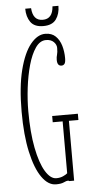

<svg xmlns="http://www.w3.org/2000/svg" viewBox="-58 -872 440 916"><g transform="rotate(-5 162.0 -414.0)"><path d="M172.5 10Q135 10 104.8 -33Q74.5 -76 56.8 -156.5Q39 -237 39 -349Q39 -468.5 59.5 -548.8Q80 -629 113 -669.5Q146 -710 183.5 -710Q214.5 -710 233 -692Q251.5 -674 259.8 -645.8Q268 -617.5 268 -586.5Q268 -566 262.5 -559Q257 -552 248 -552Q227.5 -552 227.5 -581Q227.5 -594.5 231 -605.5Q234.5 -616.5 234.5 -638Q234.5 -654 221.2 -667Q208 -680 184.5 -680Q155.5 -680 134.2 -649.2Q113 -618.5 99 -568.8Q85 -519 78 -461Q71 -403 71 -349Q71 -247.5 85.5 -173.2Q100 -99 124.2 -59Q148.5 -19 176.5 -19Q195 -19 209.2 -25.5Q223.5 -32 230 -38V-286.5H182.5V-316.5H305.5V-286.5H260V0H236.5Q235 -2.5 230.5 -2.5Q223 -2.5 210.2 3.8Q197.5 10 172.5 10ZM178 -747.5Q135.5 -747.5 117.2 -773.2Q99 -799 99 -837.5H127Q131 -777.5 178 -777.5Q225.5 -777.5 229.5 -837.5H258Q258 -799 239.5 -773.2Q221 -747.5 178 -747.5Z"/></g></svg>

Font: Imbue 10pt Thin
Style: Regular
Weight: 100
Designer: Tyler Finck
Foundry: Etcetera Type Company
Version: Version 1.102; ttfautohint (v1.8.3)